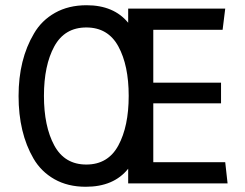

<svg xmlns="http://www.w3.org/2000/svg" viewBox="-20 -701 938 734"><path d="M566 -81H841L850 0H470V-56Q415 13 308 13Q239 13 188 -16Q137 -45 108 -95Q51 -193 51 -334Q51 -474 110 -573Q139 -623 190.5 -652Q242 -681 311 -681Q415 -681 470 -614V-668H841L831 -587H566V-385H825V-306H566ZM187.5 -145Q227 -72 310 -72Q393 -72 432.5 -145Q472 -218 472 -334.5Q472 -451 432.5 -523.5Q393 -596 310 -596Q227 -596 187.5 -523.5Q148 -451 148 -334.5Q148 -218 187.5 -145Z"/></svg>

Font: Rambla
Style: Regular
Weight: 400
Designer: Martin Sommaruga
Foundry: Martin Sommaruga
Version: Version 1.001